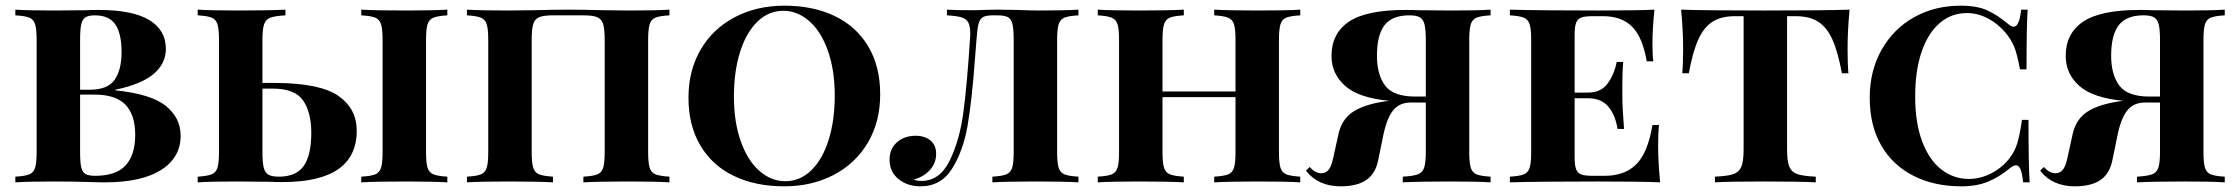

<svg xmlns="http://www.w3.org/2000/svg" viewBox="-20 -642 7887 676"><path d="M616 -164Q616 -87 547 -43.5Q478 0 350 0Q322 0 302 -1Q234 -3 170 -3Q81 -3 34 0V-20Q68 -22 83 -28Q98 -34 103.5 -51Q109 -68 109 -106V-502Q109 -540 103.5 -557Q98 -574 83 -580Q68 -586 34 -588V-608Q81 -605 168 -605L282 -606Q302 -607 327 -607Q447 -607 505.5 -571.5Q564 -536 564 -470Q564 -419 522 -382.5Q480 -346 386 -326V-324Q512 -311 564 -269Q616 -227 616 -164ZM262 -502V-326H295Q359 -326 383.5 -361Q408 -396 408 -459Q408 -524 386 -556Q364 -588 314 -588Q292 -588 281 -581Q270 -574 266 -556Q262 -538 262 -502ZM456 -168Q456 -238 421.5 -273.5Q387 -309 312 -309H262V-106Q262 -70 266 -53Q270 -36 281 -29.5Q292 -23 315 -23Q388 -23 422 -59.5Q456 -96 456 -168Z M1236 -182Q1236 -1 975 -1Q948 -1 928 -2L810 -3Q723 -3 676 0V-20Q709 -22 724.5 -28Q740 -34 745.5 -51Q751 -68 751 -106V-502Q751 -540 745.5 -557Q740 -574 725 -580Q710 -586 676 -588V-608Q723 -605 816 -605Q926 -605 985 -608V-588Q949 -586 932.5 -580Q916 -574 910 -557Q904 -540 904 -502V-350H951Q1108 -349 1172 -304Q1236 -259 1236 -182ZM1480 -502V-106Q1480 -68 1485.5 -51Q1491 -34 1506.5 -28Q1522 -22 1555 -20V0Q1504 -3 1407 -3Q1302 -3 1252 0V-20Q1286 -22 1301 -28Q1316 -34 1321.5 -51Q1327 -68 1327 -106V-502Q1327 -540 1321.5 -557Q1316 -574 1301 -580Q1286 -586 1252 -588V-608Q1302 -605 1407 -605Q1504 -605 1555 -608V-588Q1522 -586 1506.5 -580Q1491 -574 1485.5 -557Q1480 -540 1480 -502ZM1076 -174Q1076 -247 1047 -288.5Q1018 -330 941 -330H904V-106Q904 -70 908.5 -52Q913 -34 925 -27Q937 -20 962 -20Q1023 -20 1049.5 -58Q1076 -96 1076 -174Z M2337 -588Q2303 -586 2288 -580Q2273 -574 2267.5 -557Q2262 -540 2262 -502V-106Q2262 -68 2267.5 -51Q2273 -34 2288.5 -28Q2304 -22 2337 -20V0Q2291 -3 2191 -3Q2090 -3 2034 0V-20Q2068 -22 2083 -28Q2098 -34 2103.5 -51Q2109 -68 2109 -106V-502Q2109 -540 2103.5 -557.5Q2098 -575 2082.5 -581.5Q2067 -588 2034 -588H1927Q1894 -588 1878.5 -581.5Q1863 -575 1857.5 -557.5Q1852 -540 1852 -502V-106Q1852 -68 1857.5 -51Q1863 -34 1878.5 -28Q1894 -22 1927 -20V0Q1872 -3 1770 -3Q1672 -3 1624 0V-20Q1658 -22 1673 -28Q1688 -34 1693.5 -51Q1699 -68 1699 -106V-502Q1699 -540 1693.5 -557Q1688 -574 1672.5 -580Q1657 -586 1624 -588V-608Q1672 -605 1770 -605L1857 -606Q1931 -608 1981 -608Q2031 -608 2105 -606L2191 -605Q2291 -605 2337 -608Z M3079 -310Q3079 -214 3036 -140.5Q2993 -67 2916 -26.5Q2839 14 2741 14Q2640 14 2564 -22.5Q2488 -59 2446 -129.5Q2404 -200 2404 -298Q2404 -394 2447 -467.5Q2490 -541 2567 -581.5Q2644 -622 2742 -622Q2843 -622 2919 -585.5Q2995 -549 3037 -478.5Q3079 -408 3079 -310ZM2564 -302Q2564 -213 2588 -145Q2612 -77 2653.5 -40.5Q2695 -4 2745 -4Q2797 -4 2836.5 -42.5Q2876 -81 2897.5 -149.5Q2919 -218 2919 -306Q2919 -395 2895 -463Q2871 -531 2829.5 -567.5Q2788 -604 2738 -604Q2686 -604 2646.5 -565.5Q2607 -527 2585.5 -458.5Q2564 -390 2564 -302Z M3777 -588Q3743 -586 3728 -580Q3713 -574 3707.5 -557Q3702 -540 3702 -502V-106Q3702 -68 3707.5 -51Q3713 -34 3728 -28Q3743 -22 3777 -20V0Q3728 -3 3627 -3Q3525 -3 3474 0V-20Q3508 -22 3523 -28Q3538 -34 3543.5 -51Q3549 -68 3549 -106V-502Q3549 -540 3544.5 -558Q3540 -576 3528 -582Q3516 -588 3490 -588H3477Q3451 -588 3440.5 -581.5Q3430 -575 3425.5 -559Q3421 -543 3418 -502L3412 -426Q3402 -290 3387 -201.5Q3372 -113 3333 -49.5Q3294 14 3221 14Q3175 14 3143.5 -11.5Q3112 -37 3112 -80Q3112 -118 3138 -141Q3164 -164 3204 -164Q3236 -164 3256 -147.5Q3276 -131 3276 -100Q3276 -68 3254 -43.5Q3232 -19 3197 -10Q3207 -5 3224 -5Q3289 -5 3324 -77Q3359 -149 3372 -247.5Q3385 -346 3395 -502Q3396 -511 3396 -525Q3396 -550 3389 -563Q3382 -576 3365 -581Q3348 -586 3314 -588V-608Q3340 -606 3409 -606Q3431 -606 3440 -607Q3447 -607 3458.5 -607.5Q3470 -608 3492 -608L3562 -607Q3606 -605 3639 -605Q3726 -605 3777 -608Z M4558 -588Q4524 -586 4509 -580Q4494 -574 4488.5 -557Q4483 -540 4483 -502V-106Q4483 -68 4488.5 -51Q4494 -34 4509.5 -28Q4525 -22 4558 -20V0Q4512 -3 4412 -3Q4311 -3 4255 0V-20Q4289 -22 4304 -28Q4319 -34 4324.5 -51Q4330 -68 4330 -106V-300H4073V-106Q4073 -68 4078.5 -51Q4084 -34 4099.5 -28Q4115 -22 4148 -20V0Q4093 -3 3991 -3Q3893 -3 3845 0V-20Q3879 -22 3894 -28Q3909 -34 3914.5 -51Q3920 -68 3920 -106V-502Q3920 -540 3914.5 -557Q3909 -574 3893.5 -580Q3878 -586 3845 -588V-608Q3893 -605 3991 -605Q4093 -605 4148 -608V-588Q4114 -586 4099 -580Q4084 -574 4078.5 -557Q4073 -540 4073 -502V-320H4330V-502Q4330 -540 4324.5 -557Q4319 -574 4303.5 -580Q4288 -586 4255 -588V-608Q4311 -605 4412 -605Q4512 -605 4558 -608Z M5153 -502V-106Q5153 -68 5158.5 -51Q5164 -34 5179 -28Q5194 -22 5228 -20V0Q5182 -3 5088 -3Q4978 -3 4919 0V-20Q4955 -22 4971.5 -28Q4988 -34 4994 -51Q5000 -68 5000 -106V-281H4947Q4906 -281 4883.5 -251.5Q4861 -222 4849 -159L4833 -81Q4824 -32 4791.5 -9Q4759 14 4700 14Q4621 14 4578 -41L4591 -54Q4611 -32 4632 -32Q4648 -32 4658 -44.5Q4668 -57 4674 -86L4691 -163Q4702 -222 4745.5 -249.5Q4789 -277 4870 -287H4872Q4764 -297 4716 -339.5Q4668 -382 4668 -445Q4668 -524 4729 -565.5Q4790 -607 4929 -607Q4955 -607 4975 -606L5094 -605Q5181 -605 5228 -608V-588Q5194 -586 5179 -580Q5164 -574 5158.5 -557Q5153 -540 5153 -502ZM4963 -302H5000V-502Q5000 -538 4995.5 -556Q4991 -574 4979 -581Q4967 -588 4942 -588Q4881 -588 4854.5 -553Q4828 -518 4828 -446Q4828 -379 4857 -340.5Q4886 -302 4963 -302Z M5825 0Q5760 -3 5606 -3Q5400 -3 5296 0V-20Q5330 -22 5345 -28Q5360 -34 5365.5 -51Q5371 -68 5371 -106V-502Q5371 -540 5365.5 -557Q5360 -574 5344.5 -580Q5329 -586 5296 -588V-608Q5400 -605 5606 -605Q5746 -605 5805 -608Q5798 -541 5798 -488Q5798 -449 5801 -426H5778Q5763 -512 5726 -548.5Q5689 -585 5624 -585H5587Q5561 -585 5548 -580.5Q5535 -576 5529.5 -562.5Q5524 -549 5524 -520V-316H5571Q5617 -316 5640.5 -348.5Q5664 -381 5672 -424H5695Q5692 -390 5692 -346V-306Q5692 -261 5698 -188H5675Q5668 -235 5643.5 -265.5Q5619 -296 5571 -296H5524V-88Q5524 -59 5529.5 -45.5Q5535 -32 5548 -27.5Q5561 -23 5587 -23H5630Q5701 -23 5741.5 -64Q5782 -105 5798 -202H5821Q5818 -174 5818 -130Q5818 -73 5825 0Z M6485 -472Q6485 -416 6488 -384H6465Q6451 -460 6431.5 -503Q6412 -546 6381.5 -565.5Q6351 -585 6303 -585H6272V-116Q6272 -74 6280 -55Q6288 -36 6308 -29Q6328 -22 6373 -20V0Q6319 -3 6193 -3Q6066 -3 6018 0V-20Q6063 -22 6083 -29Q6103 -36 6111 -55Q6119 -74 6119 -116V-585H6088Q6040 -585 6009.5 -565.5Q5979 -546 5959.5 -503Q5940 -460 5926 -384H5903Q5906 -416 5906 -472Q5906 -532 5899 -608Q5986 -605 6193 -605Q6404 -605 6492 -608Q6485 -532 6485 -472Z M7051 -557Q7062 -548 7070 -548Q7090 -548 7096 -608H7119Q7115 -548 7115 -398H7092Q7082 -452 7072 -476.5Q7062 -501 7042 -526Q7014 -559 6978.5 -577.5Q6943 -596 6905 -596Q6850 -596 6809 -560.5Q6768 -525 6745.5 -459Q6723 -393 6723 -302Q6723 -210 6747.5 -144.5Q6772 -79 6815 -45.5Q6858 -12 6912 -12Q6951 -12 6988.5 -30.5Q7026 -49 7053 -82Q7073 -107 7082 -136Q7091 -165 7099 -220H7122Q7122 -63 7126 0H7103Q7100 -31 7094 -45.5Q7088 -60 7078 -60Q7070 -60 7058 -51Q7021 -20 6981 -3Q6941 14 6885 14Q6790 14 6717 -23Q6644 -60 6603.5 -130Q6563 -200 6563 -298Q6563 -393 6605 -467Q6647 -541 6719.5 -581.5Q6792 -622 6883 -622Q6941 -622 6977 -605.5Q7013 -589 7051 -557Z M7738 -502V-106Q7738 -68 7743.5 -51Q7749 -34 7764 -28Q7779 -22 7813 -20V0Q7767 -3 7673 -3Q7563 -3 7504 0V-20Q7540 -22 7556.5 -28Q7573 -34 7579 -51Q7585 -68 7585 -106V-281H7532Q7491 -281 7468.5 -251.5Q7446 -222 7434 -159L7418 -81Q7409 -32 7376.5 -9Q7344 14 7285 14Q7206 14 7163 -41L7176 -54Q7196 -32 7217 -32Q7233 -32 7243 -44.5Q7253 -57 7259 -86L7276 -163Q7287 -222 7330.5 -249.5Q7374 -277 7455 -287H7457Q7349 -297 7301 -339.5Q7253 -382 7253 -445Q7253 -524 7314 -565.5Q7375 -607 7514 -607Q7540 -607 7560 -606L7679 -605Q7766 -605 7813 -608V-588Q7779 -586 7764 -580Q7749 -574 7743.5 -557Q7738 -540 7738 -502ZM7548 -302H7585V-502Q7585 -538 7580.5 -556Q7576 -574 7564 -581Q7552 -588 7527 -588Q7466 -588 7439.5 -553Q7413 -518 7413 -446Q7413 -379 7442 -340.5Q7471 -302 7548 -302Z"/></svg>

Font: Playfair Display SC
Style: Bold
Weight: 700
Designer: Claus Eggers Sørensen
Foundry: Claus Eggers Sørensen
Version: Version 1.200; ttfautohint (v1.6)